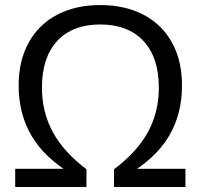

<svg xmlns="http://www.w3.org/2000/svg" viewBox="-20 -748 802 768"><path d="M40.8 -72.8H272.8V-48.2Q161 -113.5 107.8 -202.1Q54.6 -290.6 54.6 -405.9Q54.6 -505.2 95 -578.1Q135.4 -650.9 209 -689.3Q282.6 -727.7 381 -727.7Q480 -727.7 553.6 -689.3Q627.2 -650.9 667.6 -578.4Q708 -505.9 708 -405.9Q708 -290 654.6 -201.5Q601.2 -112.9 489 -48.2V-72.8H721.8V0H436V-71Q527.8 -139.5 571.6 -219.4Q615.4 -299.2 615.4 -397.6Q615.4 -517.9 553.8 -584Q492.2 -650.1 381 -650.1Q270 -650.1 208.9 -584.2Q147.8 -518.3 147.8 -397.6Q147.8 -299.6 191.4 -219.5Q235 -139.5 325.8 -71V0H40.8Z"/></svg>

Font: Min Sans VF VF
Style: Regular
Weight: 400
Designer: Jinseong-Kim, NotoSansCJK, Nunito
Foundry: Jinseong-Kim
Version: Version 1.420;Glyphs 3.1.2 (3151)